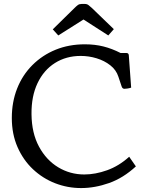

<svg xmlns="http://www.w3.org/2000/svg" viewBox="-20 -1020 750 975"><path d="M392 -65Q323 -65 260 -89.5Q197 -114 147.5 -160.5Q98 -207 69 -273Q40 -339 40 -421Q40 -502 67 -570.5Q94 -639 144.5 -689.5Q195 -740 262.5 -767.5Q330 -795 411 -795Q462 -795 505.5 -784Q549 -773 592 -751H621Q633 -751 634 -740L646 -575Q638 -572 627.5 -570.5Q617 -569 612 -569Q602 -569 598 -580L581 -631Q570 -665 540 -688.5Q510 -712 470.5 -724Q431 -736 390 -736Q316 -736 259 -700Q202 -664 170.5 -597.5Q139 -531 140 -440Q141 -344 178 -275.5Q215 -207 275.5 -170.5Q336 -134 408 -134Q464 -134 524 -155.5Q584 -177 636 -224L670 -175Q606 -116 534 -90.5Q462 -65 392 -65ZM248 -871 359 -980Q368 -989 375.5 -994.5Q383 -1000 395 -1000H410Q422 -1000 429.5 -994Q437 -988 446 -980L558 -872L530 -840L404 -921L276 -840Z"/></svg>

Font: Gowun Batang
Style: Bold
Weight: 700
Designer: Yanghee Ryu
Foundry: Yanghee Ryu
Version: Version 2.000